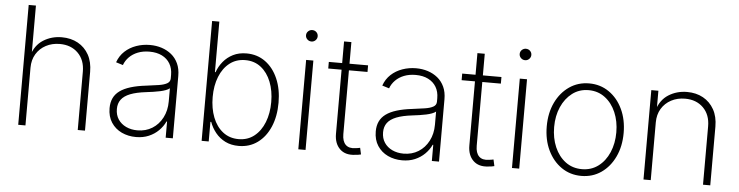

<svg xmlns="http://www.w3.org/2000/svg" viewBox="-46 -939 4466 1161"><g transform="rotate(5 2187.5 -358.5)"><path d="M131.3 -350.1V0H87.4V-727.5H131.3V-420.4H122.1Q142.1 -487.3 192.1 -518.8Q242.2 -550.3 304.2 -550.3Q359.9 -550.3 402.3 -526.9Q444.8 -503.4 468.8 -460.2Q492.7 -417 492.7 -356.4V0H448.7V-354Q448.7 -424.8 406.5 -466.8Q364.3 -508.8 295.9 -508.8Q249 -508.8 211.7 -489Q174.3 -469.2 152.8 -433.6Q131.3 -397.9 131.3 -350.1Z M802.7 11.7Q755.4 11.7 715.8 -6.8Q676.3 -25.4 652.6 -61.5Q628.9 -97.7 628.9 -148.9Q628.9 -183.1 641.1 -209.2Q653.3 -235.4 678.7 -253.9Q704.1 -272.5 743.7 -284.7Q783.2 -296.9 837.4 -303.2Q879.9 -308.6 912.4 -313.5Q944.8 -318.4 963.4 -328.9Q981.9 -339.4 981.9 -359.9V-381.3Q981.9 -420.4 964.8 -449.2Q947.8 -478 916 -493.9Q884.3 -509.8 840.3 -509.8Q800.8 -509.8 769.8 -497.6Q738.8 -485.4 717.5 -463.9Q696.3 -442.4 686.5 -415L644 -428.2Q658.2 -468.3 687.5 -495.4Q716.8 -522.5 756.3 -536.4Q795.9 -550.3 839.4 -550.3Q877 -550.3 910.4 -539.6Q943.8 -528.8 970 -507.6Q996.1 -486.3 1011 -454.1Q1025.9 -421.9 1025.9 -378.4V0H982.4V-98.1H979Q964.8 -67.4 939.7 -42.5Q914.6 -17.6 880.1 -2.9Q845.7 11.7 802.7 11.7ZM807.6 -29.3Q858.4 -29.3 897.7 -53.7Q937 -78.1 959.5 -121.6Q981.9 -165 981.9 -219.7V-299.8Q973.1 -292.5 958.3 -286.9Q943.4 -281.2 924.1 -277.1Q904.8 -272.9 883.5 -269.8Q862.3 -266.6 841.3 -264.2Q782.2 -257.3 745.1 -242.7Q708 -228 690.7 -204.6Q673.3 -181.2 673.3 -147.5Q673.3 -110.8 690.9 -84.5Q708.5 -58.1 739 -43.7Q769.5 -29.3 807.6 -29.3Z M1426.3 11.2Q1379.9 11.2 1344.7 -6.3Q1309.6 -23.9 1285.4 -53.7Q1261.2 -83.5 1248.5 -119.1H1243.7V0H1200.7V-727.5H1244.6V-420.9H1248.5Q1260.7 -456.1 1284.9 -485.6Q1309.1 -515.1 1344.2 -532.7Q1379.4 -550.3 1425.8 -550.3Q1491.2 -550.3 1540.3 -514.4Q1589.4 -478.5 1616.7 -415.3Q1644 -352.1 1644 -270Q1644 -187.5 1616.9 -124Q1589.8 -60.5 1540.8 -24.7Q1491.7 11.2 1426.3 11.2ZM1421.9 -29.8Q1477.1 -29.8 1516.8 -61.3Q1556.6 -92.8 1578.1 -147.2Q1599.6 -201.7 1599.6 -270Q1599.6 -338.4 1578.1 -392.6Q1556.6 -446.8 1516.8 -478Q1477.1 -509.3 1421.9 -509.3Q1366.7 -509.3 1326.9 -478.3Q1287.1 -447.3 1265.6 -393.3Q1244.1 -339.4 1244.1 -270Q1244.1 -201.2 1265.4 -146.7Q1286.6 -92.3 1326.7 -61Q1366.7 -29.8 1421.9 -29.8Z M1787.6 0V-542.5H1831.5V0ZM1809.6 -656.2Q1794.9 -656.2 1784.4 -666.5Q1773.9 -676.8 1773.9 -690.9Q1773.9 -705.6 1784.4 -715.6Q1794.9 -725.6 1809.1 -725.6Q1824.2 -725.6 1834.5 -715.6Q1844.7 -705.6 1844.7 -690.9Q1844.7 -676.8 1834.5 -666.5Q1824.2 -656.2 1809.6 -656.2Z M2163.6 -542.5V-502.4H1925.3V-542.5ZM2006.3 -673.8H2050.8V-115.2Q2050.8 -71.8 2071.5 -51.3Q2092.3 -30.8 2131.3 -37.1Q2137.7 -37.6 2145.3 -38.8Q2152.8 -40 2159.2 -41.5L2168 -2Q2160.2 0 2150.9 1.5Q2141.6 2.9 2132.8 3.4Q2073.7 11.2 2040 -21.5Q2006.3 -54.2 2006.3 -113.3Z M2418.5 11.7Q2371.1 11.7 2331.5 -6.8Q2292 -25.4 2268.3 -61.5Q2244.6 -97.7 2244.6 -148.9Q2244.6 -183.1 2256.8 -209.2Q2269 -235.4 2294.4 -253.9Q2319.8 -272.5 2359.4 -284.7Q2398.9 -296.9 2453.1 -303.2Q2495.6 -308.6 2528.1 -313.5Q2560.5 -318.4 2579.1 -328.9Q2597.7 -339.4 2597.7 -359.9V-381.3Q2597.7 -420.4 2580.6 -449.2Q2563.5 -478 2531.7 -493.9Q2500 -509.8 2456.1 -509.8Q2416.5 -509.8 2385.5 -497.6Q2354.5 -485.4 2333.3 -463.9Q2312 -442.4 2302.2 -415L2259.8 -428.2Q2273.9 -468.3 2303.2 -495.4Q2332.5 -522.5 2372.1 -536.4Q2411.6 -550.3 2455.1 -550.3Q2492.7 -550.3 2526.1 -539.6Q2559.6 -528.8 2585.7 -507.6Q2611.8 -486.3 2626.7 -454.1Q2641.6 -421.9 2641.6 -378.4V0H2598.1V-98.1H2594.7Q2580.6 -67.4 2555.4 -42.5Q2530.3 -17.6 2495.8 -2.9Q2461.4 11.7 2418.5 11.7ZM2423.3 -29.3Q2474.1 -29.3 2513.4 -53.7Q2552.7 -78.1 2575.2 -121.6Q2597.7 -165 2597.7 -219.7V-299.8Q2588.9 -292.5 2574 -286.9Q2559.1 -281.2 2539.8 -277.1Q2520.5 -272.9 2499.3 -269.8Q2478 -266.6 2457 -264.2Q2397.9 -257.3 2360.8 -242.7Q2323.7 -228 2306.4 -204.6Q2289.1 -181.2 2289.1 -147.5Q2289.1 -110.8 2306.6 -84.5Q2324.2 -58.1 2354.7 -43.7Q2385.3 -29.3 2423.3 -29.3Z M2973.1 -542.5V-502.4H2734.9V-542.5ZM2815.9 -673.8H2860.4V-115.2Q2860.4 -71.8 2881.1 -51.3Q2901.9 -30.8 2940.9 -37.1Q2947.3 -37.6 2954.8 -38.8Q2962.4 -40 2968.8 -41.5L2977.5 -2Q2969.7 0 2960.4 1.5Q2951.2 2.9 2942.4 3.4Q2883.3 11.2 2849.6 -21.5Q2815.9 -54.2 2815.9 -113.3Z M3084.5 0V-542.5H3128.4V0ZM3106.4 -656.2Q3091.8 -656.2 3081.3 -666.5Q3070.8 -676.8 3070.8 -690.9Q3070.8 -705.6 3081.3 -715.6Q3091.8 -725.6 3106 -725.6Q3121.1 -725.6 3131.3 -715.6Q3141.6 -705.6 3141.6 -690.9Q3141.6 -676.8 3131.3 -666.5Q3121.1 -656.2 3106.4 -656.2Z M3505.9 11.2Q3438 11.2 3385.3 -25.1Q3332.5 -61.5 3302.2 -124.8Q3272 -188 3272 -269.5Q3272 -351.1 3302.2 -414.3Q3332.5 -477.5 3385.3 -513.9Q3438 -550.3 3505.9 -550.3Q3573.2 -550.3 3626 -513.9Q3678.7 -477.5 3708.7 -414.1Q3738.8 -350.6 3738.8 -269.5Q3738.8 -188 3708.7 -124.8Q3678.7 -61.5 3626.2 -25.1Q3573.7 11.2 3505.9 11.2ZM3505.9 -29.8Q3562.5 -29.8 3605 -61.5Q3647.5 -93.3 3670.9 -147.7Q3694.3 -202.1 3694.3 -269.5Q3694.3 -336.4 3670.9 -390.9Q3647.5 -445.3 3605 -477.3Q3562.5 -509.3 3505.9 -509.3Q3449.2 -509.3 3406.7 -477.1Q3364.3 -444.8 3340.6 -390.9Q3316.9 -336.9 3316.9 -269.5Q3316.9 -202.1 3340.3 -147.7Q3363.8 -93.3 3406.2 -61.5Q3448.7 -29.8 3505.9 -29.8Z M3926.8 -350.1V0H3882.8V-542.5H3925.8V-420.4H3917.5Q3937.5 -487.3 3987.5 -518.8Q4037.6 -550.3 4099.6 -550.3Q4155.3 -550.3 4197.5 -526.9Q4239.7 -503.4 4263.9 -460.2Q4288.1 -417 4288.1 -356.4V0H4244.1V-354Q4244.1 -424.8 4201.9 -466.8Q4159.7 -508.8 4091.3 -508.8Q4044.4 -508.8 4007.1 -489Q3969.7 -469.2 3948.2 -433.6Q3926.8 -397.9 3926.8 -350.1Z"/></g></svg>

Font: Inter 16pt ExtraLight
Style: Regular
Weight: 250
Version: Version 4.001;git-66647c0bb